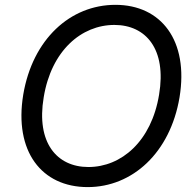

<svg xmlns="http://www.w3.org/2000/svg" viewBox="-20 -757 801 787"><path d="M715.9 -358C754.3 -590.9 640.6 -737.2 453.1 -737.2C268.5 -737.2 113.6 -596.6 75.3 -369.3C36.9 -136.4 150.6 9.9 339.5 9.9C522.7 9.9 677.6 -130.7 715.9 -358ZM159.1 -358C190.3 -549.7 313.9 -654.8 448.9 -654.8C578.1 -654.8 663.4 -555.4 632.1 -369.3C600.9 -177.6 477.3 -72.4 342.3 -72.4C213.1 -72.4 127.8 -171.9 159.1 -358Z"/></svg>

Font: Magic Ui Pro
Style: Italic
Weight: 400
Italic angle: -9.39999°
Designer: Stefan Endress, Andreas Faust
Version: Version 1.000;FEAKit 1.0